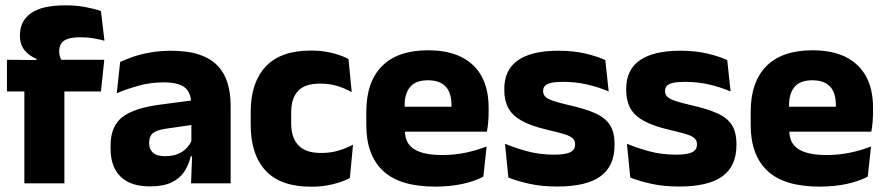

<svg xmlns="http://www.w3.org/2000/svg" viewBox="-20 -697 3371 730"><path d="M228.2 -676.7Q268.6 -676.7 303.3 -670.4Q338.1 -664 363.8 -655.1L377.1 -542.2Q356.8 -547.7 334.4 -551.5Q312.1 -555.3 285.6 -555.3Q253.9 -555.3 236.3 -548.7Q218.7 -542.2 211.9 -530.3Q205.1 -518.4 205.1 -502.1V-500.8Q205.1 -489 208.7 -479.4Q212.4 -469.8 217.5 -461.4L118.7 -458V-473.3Q92.6 -483.5 74.2 -505.1Q55.8 -526.7 55.8 -560.8V-563.3Q55.8 -616.9 97.7 -646.8Q139.7 -676.7 228.2 -676.7ZM72.6 0V-426.6H224.8V0ZM6.4 -349.2V-469.7L138.3 -468.5L196.4 -469.7H376.5L363.8 -349.2Z M706.4 0 711.1 -123 707.6 -130.7V-284L706.7 -303.9Q706.7 -345.1 682.5 -364.5Q658.3 -383.8 601.8 -383.8Q552.3 -383.8 507.8 -371.4Q463.3 -359 424 -342.8L436.8 -461.4Q460.3 -472.5 489.7 -482.3Q519.2 -492.1 554.6 -498Q589.9 -504 630.4 -504Q695 -504 738.6 -489Q782.1 -474 808 -446.4Q834 -418.8 845.4 -380.6Q856.9 -342.5 856.9 -296.4V0ZM550 11.7Q476.4 11.7 438.5 -25.4Q400.5 -62.6 400.5 -131V-144.3Q400.5 -217.1 445.1 -251.7Q489.8 -286.3 587.3 -299L719.3 -316.5L728.3 -224.6L611.3 -207.7Q575.8 -202.8 561.5 -190.8Q547.1 -178.8 547.1 -155.4V-151.8Q547.1 -129.5 561.6 -116.4Q576.1 -103.2 608.1 -103.2Q636 -103.2 656.1 -111.5Q676.3 -119.8 689.4 -133.8Q702.6 -147.7 709.1 -164.4L730.6 -102.7H705.3Q697.6 -70.3 680.7 -44.5Q663.8 -18.6 632.4 -3.5Q601.1 11.7 550 11.7Z M1163.1 12.9Q1046.1 12.9 989.7 -48.5Q933.2 -109.9 933.2 -221.7V-272.7Q933.2 -382.2 989.7 -443.5Q1046.2 -504.8 1162.7 -504.8Q1192.4 -504.8 1218.5 -500.6Q1244.6 -496.3 1266.5 -488.9Q1288.4 -481.6 1305 -472.8L1317.3 -346.6Q1293 -360.5 1263.6 -369.8Q1234.2 -379.1 1197 -379.1Q1139.1 -379.1 1113.1 -351Q1087.1 -323 1087.1 -270V-227.3Q1087.1 -173.4 1114.7 -144.4Q1142.2 -115.4 1200.5 -115.4Q1237.1 -115.4 1266.3 -124.2Q1295.5 -133 1322.2 -146.8L1310.2 -20Q1284.1 -6.2 1246 3.3Q1208 12.9 1163.1 12.9Z M1634.5 12.5Q1500.4 12.5 1436.6 -47.2Q1372.7 -107 1372.7 -221.4V-272.5Q1372.7 -385.7 1432.6 -445.8Q1492.4 -505.8 1607.2 -505.8Q1684 -505.8 1735.1 -479.7Q1786.3 -453.6 1812.1 -405.1Q1837.8 -356.5 1837.8 -288.5V-272.1Q1837.8 -253 1836.2 -233.3Q1834.5 -213.5 1831.3 -196.4H1693.6Q1695.3 -225.6 1695.9 -251.4Q1696.5 -277.2 1696.5 -297.9Q1696.5 -328.3 1687 -349.2Q1677.4 -370 1657.7 -380.9Q1638 -391.8 1607.2 -391.8Q1561.2 -391.8 1539.9 -367.1Q1518.5 -342.4 1518.5 -296.9V-252L1519.4 -235.3V-200.5Q1519.4 -181.3 1525.7 -164.4Q1532 -147.5 1547.8 -134.7Q1563.7 -121.9 1591.4 -114.8Q1619.2 -107.6 1662.1 -107.6Q1707.4 -107.6 1749.5 -116.3Q1791.6 -125 1830.2 -140.1L1817.7 -25.2Q1783.7 -7.5 1737.1 2.5Q1690.6 12.5 1634.5 12.5ZM1453.7 -196.4V-291.2H1800.5V-196.4Z M2098.9 12.2Q2040.3 12.2 1993.3 1.9Q1946.4 -8.5 1912.9 -21.9L1900.1 -150.4Q1938.5 -134.4 1985.2 -121.7Q2032 -109 2086.5 -109Q2130.2 -109 2148.3 -118.3Q2166.4 -127.6 2166.4 -147.1V-149Q2166.4 -162.7 2157.3 -171.3Q2148.2 -179.8 2125.2 -187Q2102.3 -194.2 2061.3 -203.5Q1999.8 -217.8 1964 -237.7Q1928.1 -257.6 1912.7 -286.2Q1897.3 -314.8 1897.3 -354.5V-358.6Q1897.3 -431.6 1949.4 -467.9Q2001.5 -504.1 2102.5 -504.1Q2159.5 -504.1 2205.1 -493.6Q2250.7 -483 2281.5 -468.4L2294.3 -349.2Q2258.7 -364.8 2214.4 -375.3Q2170.1 -385.8 2121.6 -385.8Q2092 -385.8 2075.2 -381.9Q2058.4 -377.9 2051.7 -370.3Q2045 -362.8 2045 -352.1V-350.3Q2045 -338.4 2052.9 -329.9Q2060.8 -321.4 2082.2 -313.9Q2103.6 -306.5 2143.7 -297.2Q2205.3 -283.5 2243.4 -266.3Q2281.4 -249.2 2299 -221.9Q2316.5 -194.7 2316.5 -149.3V-144.9Q2316.5 -65.4 2263 -26.6Q2209.5 12.2 2098.9 12.2Z M2562.4 12.2Q2503.8 12.2 2456.8 1.9Q2409.9 -8.5 2376.4 -21.9L2363.6 -150.4Q2402 -134.4 2448.7 -121.7Q2495.5 -109 2550 -109Q2593.7 -109 2611.8 -118.3Q2629.9 -127.6 2629.9 -147.1V-149Q2629.9 -162.7 2620.8 -171.3Q2611.7 -179.8 2588.7 -187Q2565.8 -194.2 2524.8 -203.5Q2463.3 -217.8 2427.5 -237.7Q2391.6 -257.6 2376.2 -286.2Q2360.8 -314.8 2360.8 -354.5V-358.6Q2360.8 -431.6 2412.9 -467.9Q2465 -504.1 2566 -504.1Q2623 -504.1 2668.6 -493.6Q2714.2 -483 2745 -468.4L2757.8 -349.2Q2722.2 -364.8 2677.9 -375.3Q2633.6 -385.8 2585.1 -385.8Q2555.5 -385.8 2538.7 -381.9Q2521.9 -377.9 2515.2 -370.3Q2508.5 -362.8 2508.5 -352.1V-350.3Q2508.5 -338.4 2516.4 -329.9Q2524.3 -321.4 2545.7 -313.9Q2567.1 -306.5 2607.2 -297.2Q2668.8 -283.5 2706.9 -266.3Q2744.9 -249.2 2762.5 -221.9Q2780 -194.7 2780 -149.3V-144.9Q2780 -65.4 2726.5 -26.6Q2673 12.2 2562.4 12.2Z M3096 12.5Q2961.9 12.5 2898.1 -47.2Q2834.2 -107 2834.2 -221.4V-272.5Q2834.2 -385.7 2894.1 -445.8Q2953.9 -505.8 3068.7 -505.8Q3145.5 -505.8 3196.6 -479.7Q3247.8 -453.6 3273.6 -405.1Q3299.3 -356.5 3299.3 -288.5V-272.1Q3299.3 -253 3297.7 -233.3Q3296 -213.5 3292.8 -196.4H3155.1Q3156.8 -225.6 3157.4 -251.4Q3158 -277.2 3158 -297.9Q3158 -328.3 3148.5 -349.2Q3138.9 -370 3119.2 -380.9Q3099.5 -391.8 3068.7 -391.8Q3022.7 -391.8 3001.4 -367.1Q2980 -342.4 2980 -296.9V-252L2980.9 -235.3V-200.5Q2980.9 -181.3 2987.2 -164.4Q2993.5 -147.5 3009.3 -134.7Q3025.2 -121.9 3052.9 -114.8Q3080.7 -107.6 3123.6 -107.6Q3168.9 -107.6 3211 -116.3Q3253.1 -125 3291.7 -140.1L3279.2 -25.2Q3245.2 -7.5 3198.6 2.5Q3152.1 12.5 3096 12.5ZM2915.2 -196.4V-291.2H3262V-196.4Z"/></svg>

Font: Anek Odia Medium
Style: Regular
Weight: 500
Designer: Yesha Goshar & Mahesh Sahu (Odia), Yesha Goshar (Latin)
Foundry: Ek Type
Version: Version 1.003